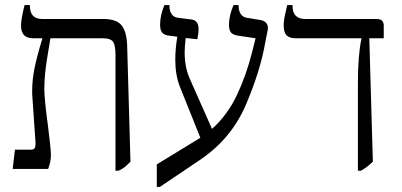

<svg xmlns="http://www.w3.org/2000/svg" viewBox="-20 -667 1589 758"><path d="M495 -29Q482 -15 472.5 -7.5Q463 0 448 7H436V-450Q436 -486 427 -501Q418 -516 384 -516H179Q178 -508 166.5 -439.5Q155 -371 155 -317Q155 -275 169 -173Q181 -79 181 -55Q181 -28 170 0H30L39 -76H100Q113 -76 117 -82.5Q121 -89 120 -108L108 -282Q107 -291 107 -308Q107 -352 116.5 -398.5Q126 -445 147 -514V-516H110Q63 -516 63 -566Q63 -591 77 -647H98V-644Q98 -592 147 -592H389Q439 -592 459.5 -567.5Q480 -543 482 -488Z M1037 -549 1028 -504Q1009 -390 951 -254Q893 -118 767 -34L611 71H599V-18L766 -120L771 -123L690 -325Q672 -371 672 -431Q672 -474 680 -522L649 -526Q629 -528 620.5 -538Q612 -548 612 -570Q612 -605 629 -647H649V-643Q649 -624 657.5 -611.5Q666 -599 681 -597L736 -590Q764 -587 764 -551Q764 -535 759 -512L713 -517Q709 -481 709 -459Q709 -400 731 -352L817 -158Q878 -213 915 -291Q952 -369 975 -460L989 -516L921 -526Q900 -529 892 -538.5Q884 -548 884 -570Q884 -605 902 -647H922V-643Q922 -625 930 -612.5Q938 -600 953 -597L1008 -588Q1023 -586 1031.5 -575.5Q1040 -565 1037 -549Z M1393 -337Q1393 -449 1407 -515V-516H1147Q1123 -516 1111.5 -527.5Q1100 -539 1100 -566Q1100 -588 1106.5 -614Q1113 -640 1114 -647H1135V-642Q1135 -617 1148 -604.5Q1161 -592 1185 -592H1467Q1495 -592 1495 -566V-516H1438L1452 -29Q1429 -6 1405 7H1393Z"/></svg>

Font: Noto Serif Hebrew Light
Style: Regular
Weight: 300
Designer: Monotype Design Team
Foundry: Monotype Imaging Inc.
Version: Version 1.000